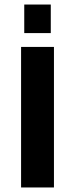

<svg xmlns="http://www.w3.org/2000/svg" viewBox="-20 -827 331 847"><path d="M218 0V-620H73V0ZM204 -681V-807H87V-681Z"/></svg>

Font: Gemini
Style: Regular
Weight: 700
Designer: Pushpananda Ekanayake, Sol Matas, Kosala Senevirathne
Foundry: Mooniak
Version: Version 1.000;PS 1.0;hotconv 1.0.86;makeotf.lib2.5.63406